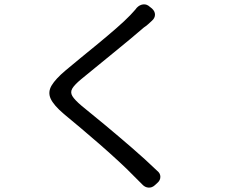

<svg xmlns="http://www.w3.org/2000/svg" viewBox="-20 -806 1040 874"><path d="M672 -767Q686 -754 685.5 -738.5Q685 -723 671 -711Q664 -704 653.5 -695Q643 -686 635 -681Q610 -659 572.5 -628Q535 -597 494 -563.5Q453 -530 415 -499Q377 -468 349 -445Q319 -420 309 -403Q299 -386 309.5 -368.5Q320 -351 352 -324Q398 -287 457.5 -237.5Q517 -188 579.5 -134Q642 -80 696 -28Q710 -17 710 -1Q710 15 696 27L685 37Q672 49 656 48Q640 47 628 34Q621 27 609.5 15.5Q598 4 586 -8Q560 -35 521 -71Q482 -107 437.5 -146Q393 -185 349.5 -221.5Q306 -258 271 -287Q224 -327 210.5 -357Q197 -387 215 -417Q233 -447 278 -485Q306 -509 345.5 -541Q385 -573 428 -608.5Q471 -644 509.5 -677.5Q548 -711 573 -737Q581 -746 589.5 -755Q598 -764 602 -770Q615 -784 631.5 -786Q648 -788 662 -775Z"/></svg>

Font: Chiron GoRound TC
Style: Regular
Weight: 400
Designer: Ryoko NISHIZUKA 西塚涼子 (kana, bopomofo & ideographs); Paul D. Hunt (Latin, Greek & Cyrillic); Sandoll Communications 산돌커뮤니
Foundry: Adobe
Version: Version 1.000;hotconv 1.1.1;makeotfexe 2.6.0